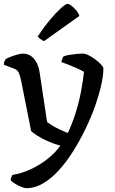

<svg xmlns="http://www.w3.org/2000/svg" viewBox="-27 -779 597 999"><path d="M111 200Q100 200 83 193Q66 186 50.5 176.5Q35 167 28 158Q30 147 32.5 141Q35 135 38 131Q84 124 131 102.5Q178 81 219 49Q260 17 287 -21Q251 -31 219 -45.5Q187 -60 165 -74.5Q143 -89 135 -97L84 -354Q80 -375 73 -395Q66 -415 46 -422L-7 -442Q-7 -454 -3 -461.5Q1 -469 3 -472Q14 -478 31 -484.5Q48 -491 65 -495.5Q82 -500 91 -500Q128 -500 150.5 -472.5Q173 -445 179 -403L218 -144Q224 -139 240.5 -128.5Q257 -118 280 -107Q303 -96 326 -87Q343 -123 356 -160Q369 -197 378.5 -232.5Q388 -268 394 -300Q400 -332 404 -359Q408 -386 410 -405Q396 -414 373 -424Q350 -434 327.5 -443Q305 -452 292 -456Q294 -464 297 -472.5Q300 -481 303 -485Q313 -490 331 -493Q349 -496 369 -498Q389 -500 404 -500Q417 -500 435 -491Q453 -482 470.5 -468.5Q488 -455 499.5 -442.5Q511 -430 511 -423Q511 -387 500 -337.5Q489 -288 469 -230.5Q449 -173 420 -113Q390 -50 354.5 6.5Q319 63 279.5 106.5Q240 150 197.5 175Q155 200 111 200ZM202 -565Q192 -569 183 -576Q174 -583 169 -589Q202 -639 234 -677Q266 -715 290.5 -737Q315 -759 324 -759Q332 -759 345 -749Q358 -739 370 -724.5Q382 -710 386 -696Z"/></svg>

Font: Texturina Medium 12pt Medium
Style: Regular
Weight: 500
Version: Version 1.002